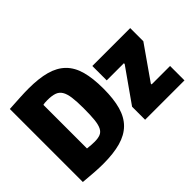

<svg xmlns="http://www.w3.org/2000/svg" viewBox="-136 -1057 1376 1376"><g transform="rotate(-45 552.5 -368.5)"><path d="M681 -132 860 -386V-394H686V-540H1070V-407L893 -154V-146H1080V0H681ZM245 12Q207 12 161.5 9Q116 6 50 0V-740Q118 -744 163.5 -746.5Q209 -749 247 -749Q352 -749 424.5 -729Q497 -709 542.5 -664Q588 -619 608 -546.5Q628 -474 628 -369Q628 -264 607.5 -191.5Q587 -119 541.5 -74Q496 -29 423 -8.5Q350 12 245 12ZM314 -144Q349 -144 371.5 -153Q394 -162 406.5 -187Q419 -212 423.5 -256Q428 -300 428 -370Q428 -439 422 -482.5Q416 -526 400.5 -551Q385 -576 357 -585.5Q329 -595 285 -595Q268 -595 258.5 -594Q249 -593 241 -591V-149Q268 -146 284 -145Q300 -144 314 -144Z"/></g></svg>

Font: Encode Sans Compressed
Style: Black
Weight: 900
Designer: Pablo Impallari, Andres Torresi
Foundry: Pablo Impallari, Andres Torresi
Version: Version 1.000; ttfautohint (v1.00) -l 8 -r 50 -G 200 -x 14 -